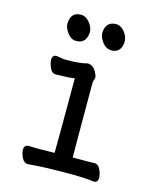

<svg xmlns="http://www.w3.org/2000/svg" viewBox="-109 -784 718 873"><g transform="rotate(15 250.0 -347.5)"><path d="M107 12Q87 12 77 -9Q67 -30 67 -45Q67 -69 88 -69L128 -68L210 -69Q211 -110 211 -420Q181 -416 158 -416Q135 -416 123 -415Q104 -415 94.5 -437Q85 -459 85 -474Q85 -497 105 -497Q139 -491 148 -491Q216 -491 250 -501Q278 -501 293 -469Q300 -457 300 -449Q300 -441 297 -434.5Q294 -428 294 -416Q294 -129 295 -70Q384 -70 397 -71Q416 -71 425.5 -49Q435 -27 435 -12Q435 11 415 11Q380 5 304 5Q172 5 107 12ZM173 -586Q148 -586 131 -609Q114 -632 114 -653Q116 -707 164 -707Q187 -707 205 -685Q223 -663 223 -639Q219 -586 173 -586ZM338 -586Q313 -586 295.5 -609Q278 -632 278 -653Q281 -707 329 -707Q352 -707 369.5 -685Q387 -663 387 -639Q384 -586 338 -586Z"/></g></svg>

Font: LXGW WenKai Mono TC
Style: Bold
Weight: 700
Designer: LXGW / Fontworks Inc.
Foundry: LXGW / Fontworks Inc.
Version: Version 1.330